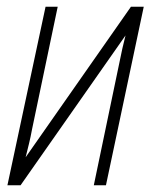

<svg xmlns="http://www.w3.org/2000/svg" viewBox="-20 -549 448 569"><path d="M2 0 115 -529H151L75 -166Q71 -144 66 -123.5Q61 -103 56 -83L368 -529H406L294 0H258L335 -369Q342 -405 352 -444L41 0Z"/></svg>

Font: Noto Sans Condensed ExtraLight
Style: Italic
Weight: 200
Width: 3
Italic angle: -12°
Designer: Monotype Design Team
Foundry: Monotype Imaging Inc.
Version: Version 2.013; ttfautohint (v1.8.4.7-5d5b)